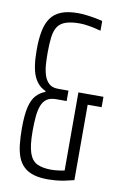

<svg xmlns="http://www.w3.org/2000/svg" viewBox="-82 -744 512 800"><g transform="rotate(10 174.5 -344.0)"><path d="M180 8Q143 8 118 0.5Q93 -7 76.5 -22.5Q60 -38 51 -60.5Q42 -83 38.5 -114Q35 -145 35 -183Q35 -240 43 -273Q51 -306 67 -323.5Q83 -341 105 -349V-353Q72 -367 55.5 -404Q39 -441 39 -516Q39 -561 45.5 -594.5Q52 -628 67.5 -650.5Q83 -673 111 -684.5Q139 -696 182 -696Q197 -696 215.5 -694Q234 -692 253.5 -688.5Q273 -685 287 -681V-640Q273 -644 256.5 -647.5Q240 -651 224.5 -653Q209 -655 197 -655Q160 -655 137.5 -647Q115 -639 104 -622Q93 -605 89.5 -577.5Q86 -550 86 -511Q86 -488 87.5 -463.5Q89 -439 95.5 -418Q102 -397 116 -384Q130 -371 155 -371H199V-327H155Q130 -327 115.5 -317Q101 -307 93.5 -287.5Q86 -268 83.5 -241Q81 -214 81 -179Q81 -118 92 -86.5Q103 -55 126.5 -44.5Q150 -34 185 -34Q198 -34 214 -36Q230 -38 244.5 -41Q259 -44 269 -48L241 -17V-371H347V-327H288V-8Q269 -3 249 1Q229 5 211 6.5Q193 8 180 8Z"/></g></svg>

Font: Saira UltraCondensed Light
Style: Regular
Weight: 300
Width: 1
Designer: Hector Gatti with collaboration of the Omnibus-Type team
Foundry: Omnibus-Type
Version: Version 1.101